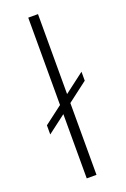

<svg xmlns="http://www.w3.org/2000/svg" viewBox="-155 -858 594 907"><g transform="rotate(-20 141.5 -404.0)"><path d="M24 -300 115 -369V-808H164V-406L264 -482V-437L164 -361V0H115V-323L24 -254Z"/></g></svg>

Font: Encode Sans Narrow
Style: ExtraLight
Weight: 200
Designer: Pablo Impallari, Andres Torresi
Foundry: Pablo Impallari, Andres Torresi
Version: Version 1.000; ttfautohint (v1.00) -l 8 -r 50 -G 200 -x 14 -